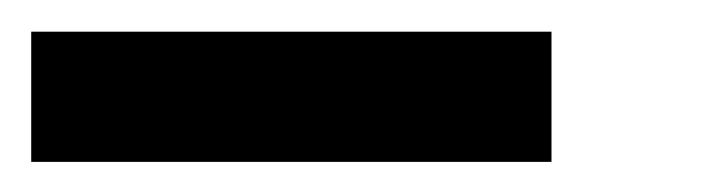

<svg xmlns="http://www.w3.org/2000/svg" viewBox="-20 -937 457 123"><path d="M0 -833.3V-916.7H333.3V-833.3Z"/></svg>

Font: Galmuri11 Regular
Style: Regular
Weight: 400
Designer: Minseo Lee (Quiple)
Version: Version 2.356;hotconv 1.1.0;makeotfexe 2.6.0 DEVELOPMENT